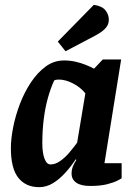

<svg xmlns="http://www.w3.org/2000/svg" viewBox="-20 -763 562 794"><path d="M142 11Q87 11 56 -27.5Q25 -66 25 -150Q25 -189 34.5 -237Q44 -285 62.5 -333.5Q81 -382 108 -422.5Q135 -463 169 -488Q203 -513 245 -513Q269 -513 291.5 -508Q314 -503 334 -495Q354 -487 369 -479L405 -517H481L412 -88H483V-26Q481 -24 465.5 -16Q450 -8 422.5 -1Q395 6 353 6Q315 6 295.5 -7.5Q276 -21 276 -45Q276 -60 281 -73.5Q286 -87 296 -102L293 -104Q274 -75 250 -48.5Q226 -22 199 -5.5Q172 11 142 11ZM189 -83Q209 -83 229.5 -97.5Q250 -112 267.5 -133Q285 -154 299 -173L333 -377Q313 -402 282 -418Q251 -434 223 -434Q216 -434 211.5 -433Q207 -432 204 -430Q190 -400 178.5 -359.5Q167 -319 161 -271Q155 -223 155 -171Q155 -131 164 -107Q173 -83 189 -83ZM251 -551 219 -591 368 -743Q402 -738 416 -720.5Q430 -703 430 -682Q430 -663 419 -649.5Q408 -636 389 -624.5Q370 -613 344 -600Z"/></svg>

Font: Faustina Light
Style: Bold Italic
Weight: 700
Italic angle: -8°
Version: Version 1.200